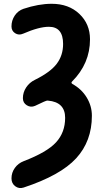

<svg xmlns="http://www.w3.org/2000/svg" viewBox="-20 -760 540 1003"><path d="M358.4 -321.3Q406.2 -294.9 433.1 -250.5Q460 -206.1 460 -155.3Q460 -22.5 377.9 66.9Q295.9 156.2 103.5 219.7Q79.1 227.5 59.6 212.9Q40 198.2 40 171.9Q40 141.6 57.6 117.2Q75.2 92.8 103.5 82Q225.6 35.2 272.9 -16.6Q320.3 -68.4 320.3 -144.5Q320.3 -226.6 230.5 -234.4Q223.6 -235.4 209 -228.5Q189.5 -218.8 163.1 -207Q140.6 -197.3 120.1 -210Q99.6 -222.7 99.6 -247.1Q99.6 -277.3 116.7 -303.2Q133.8 -329.1 162.1 -342.8Q243.2 -382.8 276.4 -426.8Q309.6 -470.7 309.6 -530.3Q309.6 -620.1 235.4 -620.1Q183.6 -620.1 100.6 -584Q78.1 -574.2 59.1 -586.4Q40 -598.6 40 -622.1Q40 -653.3 57.1 -678.7Q74.2 -704.1 102.5 -713.9Q181.6 -740.2 250 -740.2Q338.9 -740.2 394.5 -687.5Q450.2 -634.8 450.2 -554.7Q450.2 -427.7 356.4 -334Q349.6 -327.1 358.4 -321.3Z"/></svg>

Font: Rounded-X Mgen+ 1m bold
Style: Bold
Weight: 700
Designer: [Source Han Sans]
Ryoko NISHIZUKA  (kana & ideographs); Paul D. Hunt (Latin, Greek & Cyrillic); Wenlong ZHANG  (bopomofo
Version: Version 1.059.20150602